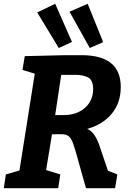

<svg xmlns="http://www.w3.org/2000/svg" viewBox="-21 -996 690 1016"><path d="M550 -93 600 -73 588 0H434L378 -199Q366 -242 355.5 -259.5Q345 -277 330 -282Q315 -287 283 -286L254 -285L223 -96L298 -73L287 0H-1L10 -73L82 -94L163 -606L98 -626L110 -699L326 -704H411Q618 -704 618 -536Q618 -452 570.5 -394.5Q523 -337 441 -314Q464 -303 478.5 -281.5Q493 -260 504 -229ZM317 -387Q364 -387 399.5 -405.5Q435 -424 453.5 -455Q472 -486 472 -523Q472 -573 444.5 -586.5Q417 -600 380 -600H303L271 -387ZM360 -774 290 -742 176 -930 271 -976ZM525 -773 454 -742 347 -934 443 -976Z"/></svg>

Font: Bitter Pro
Style: Bold Italic
Weight: 700
Italic angle: -9°
Designer: Sol Matas, and Bitter project Authors
Foundry: Sol Matas
Version: Version 1.010